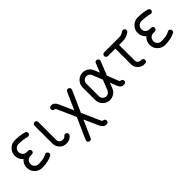

<svg xmlns="http://www.w3.org/2000/svg" viewBox="95 -1204 2145 2145"><g transform="rotate(-45 1167.5 -132.0)"><path d="M176.5 -423.5Q251.2 -423.5 318.8 -405.3Q328.8 -402.4 335 -394.4Q341.2 -386.5 341.2 -376.5Q341.2 -364.1 332.6 -355.6Q324.1 -347.1 311.8 -347.1Q308.2 -347.1 303.5 -348.2Q246.5 -364.7 176.5 -364.7Q149.4 -364.7 130.6 -345.9Q111.8 -327.1 111.8 -300Q111.8 -272.9 130.6 -254.1Q149.4 -235.3 176.5 -235.3H200Q212.4 -235.3 220.9 -226.8Q229.4 -218.2 229.4 -205.9Q229.4 -193.5 220.9 -185Q212.4 -176.5 200 -176.5H176.5Q149.4 -176.5 130.6 -157.6Q111.8 -138.8 111.8 -111.8Q111.8 -84.7 130.6 -65.9Q149.4 -47.1 176.5 -47.1Q220.6 -47.1 247.9 -52.4Q275.3 -57.6 304.1 -72.9Q310.6 -76.5 317.6 -76.5Q330 -76.5 338.5 -67.9Q347.1 -59.4 347.1 -47.1Q347.1 -28.8 330.6 -20.6Q268.8 11.8 176.5 11.8Q125.3 11.8 89.1 -24.4Q52.9 -60.6 52.9 -111.8Q52.9 -168.2 96.5 -205.9Q52.9 -243.5 52.9 -300Q52.9 -351.2 89.1 -387.4Q125.3 -423.5 176.5 -423.5Z M505.9 -382.4V-100Q505.9 -77.6 521.2 -62.4Q536.5 -47.1 558.8 -47.1Q587.1 -47.1 599.4 -64.1Q608.2 -76.5 623.5 -76.5Q635.9 -76.5 644.4 -67.9Q652.9 -59.4 652.9 -47.1Q652.9 -37.1 647.6 -30Q617.1 11.8 558.8 11.8Q512.4 11.8 479.7 -20.9Q447.1 -53.5 447.1 -100V-382.4Q447.1 -394.7 455.6 -403.2Q464.1 -411.8 476.5 -411.8Q488.8 -411.8 497.4 -403.2Q505.9 -394.7 505.9 -382.4Z M735.3 -411.8H741.2Q783.5 -411.8 807.1 -358.8L882.4 -190L972.9 -394.1Q981.2 -411.8 1000 -411.8Q1012.4 -411.8 1020.9 -403.2Q1029.4 -394.7 1029.4 -382.4Q1029.4 -375.3 1027.1 -370.6L914.7 -117.6L1014.1 105.9Q1019.4 117.6 1029.4 117.6Q1041.8 117.6 1050.3 126.2Q1058.8 134.7 1058.8 147.1Q1058.8 159.4 1050.3 167.9Q1041.8 176.5 1029.4 176.5H1023.5Q981.2 176.5 957.6 123.5L882.4 -45.3L791.8 158.8Q783.5 176.5 764.7 176.5Q752.4 176.5 743.8 167.9Q735.3 159.4 735.3 147.1Q735.3 140 737.6 135.3L850 -117.6L750.6 -341.2Q745.3 -352.9 735.3 -352.9Q722.9 -352.9 714.4 -361.5Q705.9 -370 705.9 -382.4Q705.9 -394.7 714.4 -403.2Q722.9 -411.8 735.3 -411.8Z M1247.1 -423.5Q1283.5 -423.5 1313.2 -402.9Q1342.9 -382.4 1356.5 -349.4L1382.4 -284.7L1425.9 -393.5Q1432.9 -411.8 1452.9 -411.8Q1465.3 -411.8 1473.8 -403.2Q1482.4 -394.7 1482.4 -382.4Q1482.4 -378.2 1480 -371.2L1414.1 -205.9L1468.8 -68.2Q1472.9 -58.8 1482.4 -58.8Q1494.7 -58.8 1503.2 -50.3Q1511.8 -41.8 1511.8 -29.4Q1511.8 -17.1 1503.2 -8.5Q1494.7 0 1482.4 0H1470.6Q1432.9 0 1414.1 -47.1L1382.4 -127.1L1356.5 -62.4Q1343.5 -29.4 1313.5 -8.8Q1283.5 11.8 1247.1 11.8Q1198.8 11.8 1164.1 -22.9Q1129.4 -57.6 1129.4 -105.9V-305.9Q1129.4 -354.1 1164.1 -388.8Q1198.8 -423.5 1247.1 -423.5ZM1247.1 -364.7Q1222.9 -364.7 1205.6 -347.4Q1188.2 -330 1188.2 -305.9V-105.9Q1188.2 -81.8 1205.6 -64.4Q1222.9 -47.1 1247.1 -47.1Q1265.3 -47.1 1280.3 -57.4Q1295.3 -67.6 1301.8 -84.1L1350.6 -205.9L1301.8 -327.6Q1295.3 -344.1 1280.3 -354.4Q1265.3 -364.7 1247.1 -364.7Z M1900 -441.2Q1912.4 -441.2 1920.9 -432.6Q1929.4 -424.1 1929.4 -411.8Q1929.4 -396.5 1918.2 -388.2Q1871.2 -352.9 1811.8 -352.9H1752.9V-105.9Q1752.9 -86.5 1766.8 -72.6Q1780.6 -58.8 1800 -58.8H1811.8Q1824.1 -58.8 1832.6 -50.3Q1841.2 -41.8 1841.2 -29.4Q1841.2 -17.1 1832.6 -8.5Q1824.1 0 1811.8 0H1800Q1756.5 0 1725.3 -31.2Q1694.1 -62.4 1694.1 -105.9V-352.9H1576.5Q1564.1 -352.9 1555.6 -361.5Q1547.1 -370 1547.1 -382.4Q1547.1 -394.7 1555.6 -403.2Q1564.1 -411.8 1576.5 -411.8H1811.8Q1851.8 -411.8 1881.8 -435.3Q1889.4 -441.2 1900 -441.2Z M2117.6 -423.5Q2192.4 -423.5 2260 -405.3Q2270 -402.4 2276.2 -394.4Q2282.4 -386.5 2282.4 -376.5Q2282.4 -364.1 2273.8 -355.6Q2265.3 -347.1 2252.9 -347.1Q2249.4 -347.1 2244.7 -348.2Q2187.6 -364.7 2117.6 -364.7Q2090.6 -364.7 2071.8 -345.9Q2052.9 -327.1 2052.9 -300Q2052.9 -272.9 2071.8 -254.1Q2090.6 -235.3 2117.6 -235.3H2141.2Q2153.5 -235.3 2162.1 -226.8Q2170.6 -218.2 2170.6 -205.9Q2170.6 -193.5 2162.1 -185Q2153.5 -176.5 2141.2 -176.5H2117.6Q2090.6 -176.5 2071.8 -157.6Q2052.9 -138.8 2052.9 -111.8Q2052.9 -84.7 2071.8 -65.9Q2090.6 -47.1 2117.6 -47.1Q2161.8 -47.1 2189.1 -52.4Q2216.5 -57.6 2245.3 -72.9Q2251.8 -76.5 2258.8 -76.5Q2271.2 -76.5 2279.7 -67.9Q2288.2 -59.4 2288.2 -47.1Q2288.2 -28.8 2271.8 -20.6Q2210 11.8 2117.6 11.8Q2066.5 11.8 2030.3 -24.4Q1994.1 -60.6 1994.1 -111.8Q1994.1 -168.2 2037.6 -205.9Q1994.1 -243.5 1994.1 -300Q1994.1 -351.2 2030.3 -387.4Q2066.5 -423.5 2117.6 -423.5Z"/></g></svg>

Font: OpenGost Type B TT
Style: Regular
Weight: 400
Version: Version 0.3